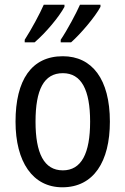

<svg xmlns="http://www.w3.org/2000/svg" viewBox="-20 -786 533 816"><path d="M407 -757V-766H320C305 -732 267 -660 238 -617V-606H282C322 -641 385 -715 407 -757ZM254 -757V-766H166C150 -729 114 -662 85 -617V-606H127C174 -646 231 -714 254 -757ZM447 -269C447 -450 371 -547 247 -547C114 -547 46 -446 46 -269C46 -98 119 10 245 10C378 10 447 -99 447 -269ZM131 -269C131 -404 166 -475 247 -475C326 -475 363 -404 363 -269C363 -134 326 -62 247 -62C167 -62 131 -135 131 -269Z"/></svg>

Font: Noto Sans Malayalam Condensed
Style: Regular
Weight: 400
Width: 3
Designer: Jelle Bosma - Monotype Design Team
Foundry: Monotype Imaging Inc.
Version: Version 2.104